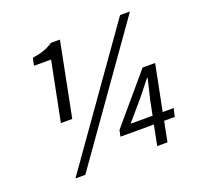

<svg xmlns="http://www.w3.org/2000/svg" viewBox="-120 -805 988 950"><g transform="rotate(-20 374.0 -330.0)"><path d="M147 -270H207L284 -660H237C205 -639 179 -629 127 -621L119 -582H209ZM121 12H173L657 -672H605ZM470 -149 556 -249 623 -333H627L601 -225L586 -149ZM556 0H610L631 -106H687L697 -149H639L687 -390H621L408 -139L401 -106H577Z"/></g></svg>

Font: Source Sans Pro
Style: Italic
Weight: 400
Italic angle: -11°
Designer: Paul D. Hunt
Foundry: Adobe Systems Incorporated
Version: Version 3.006;hotconv 1.0.111;makeotfexe 2.5.65597